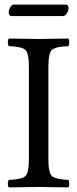

<svg xmlns="http://www.w3.org/2000/svg" viewBox="-20 -815 337 837"><path d="M254.9 -745.1H30.8Q17.6 -745.1 18.1 -763.2Q18.1 -772.9 25.1 -783.9Q32.2 -794.9 40 -794.9H265.1Q279.3 -794.9 278.8 -777.8Q278.8 -768.1 271.2 -756.6Q263.7 -745.1 254.9 -745.1ZM190.9 -122.1Q190.9 -62 206.5 -47.6Q222.2 -33.2 277.8 -30.8Q281.7 -25.9 282 -13.9Q282.2 -2 277.8 2Q177.7 0 148.9 0Q116.7 0 19 2Q14.2 -2 14.2 -13.9Q14.2 -25.9 19 -30.8Q75.2 -32.7 90.6 -47.4Q106 -62 106 -122.1V-522.9Q106 -583 90.6 -597.4Q75.2 -611.8 19 -613.8Q14.2 -617.7 14.2 -629.9Q14.2 -642.1 19 -647Q119.1 -645 147.9 -645Q180.2 -645 277.8 -647Q281.7 -642.1 282 -630.1Q282.2 -618.2 277.8 -613.8Q221.7 -611.8 206.3 -597.4Q190.9 -583 190.9 -522.9Z"/></svg>

Font: Linux Libertine Capitals
Style: Small Caps
Weight: 400
Designer: Philipp H. Poll
Foundry: Philipp H. Poll
Version: Version 5.1.3